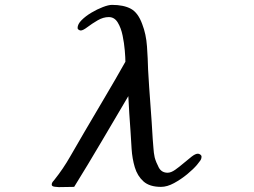

<svg xmlns="http://www.w3.org/2000/svg" viewBox="-20 -762 1040 787"><path d="M806 -120Q806 -110 800 -102.5Q794 -95 788 -87Q773 -69 747.5 -48Q722 -27 693.5 -11.5Q665 4 640 4Q593 4 568 -18.5Q543 -41 532.5 -76.5Q522 -112 519.5 -151Q517 -190 515 -224Q512 -260 510 -296Q508 -332 506 -368Q451 -275 396 -181.5Q341 -88 284 4Q268 4 252.5 4.5Q237 5 221 5Q217 5 204.5 3.5Q192 2 192 -5Q192 -11 195.5 -16Q199 -21 203 -25Q239 -70 268 -121Q297 -172 326 -221Q368 -293 410.5 -364.5Q453 -436 494 -509Q494 -525 491.5 -555Q489 -585 482.5 -616.5Q476 -648 462.5 -670Q449 -692 426 -692Q403 -692 380 -678.5Q357 -665 338.5 -651Q320 -637 311 -637Q307 -637 302.5 -640Q298 -643 298 -647Q298 -663 314.5 -679.5Q331 -696 354.5 -710Q378 -724 401.5 -733Q425 -742 439 -742Q487 -742 516.5 -726Q546 -710 563 -663Q579 -622 582.5 -571.5Q586 -521 587 -477Q591 -406 596.5 -334.5Q602 -263 606 -192Q608 -173 609 -154.5Q610 -136 614 -117Q619 -98 630.5 -76Q642 -54 667 -54Q681 -54 698 -66Q715 -78 732.5 -93Q750 -108 765.5 -120Q781 -132 791 -132Q796 -132 801 -128.5Q806 -125 806 -120Z"/></svg>

Font: Kaisei HarunoUmi Medium
Style: Regular
Weight: 500
Designer: Font-Kai, 金井和夫
Foundry: KAZUO KANAI
Version: Version 5.003